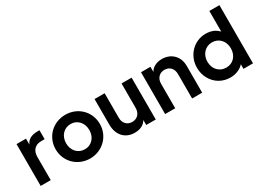

<svg xmlns="http://www.w3.org/2000/svg" viewBox="-26 -1454 2937 2163"><g transform="rotate(-30 1442.0 -372.5)"><path d="M192 0V-303C192 -386 241 -434 316 -434H363V-550H331C293 -550 261 -542 234 -526C213 -514 196 -494 184 -467V-544H61V0Z M701 12C858 12 988 -109 988 -272C988 -436 860 -556 701 -556C540 -556 413 -435 413 -272C413 -109 541 12 701 12ZM701 -108C612 -108 549 -177 549 -272C549 -366 612 -436 701 -436C788 -436 851 -366 851 -272C851 -177 788 -108 701 -108Z M1281 12C1320 12 1354 4 1383 -13C1404 -26 1421 -43 1434 -65V0H1558V-544H1427V-225C1427 -154 1381 -108 1317 -108C1251 -108 1207 -155 1207 -222V-544H1076V-211C1076 -78 1154 12 1281 12Z M1811 0V-319C1811 -390 1857 -436 1921 -436C1986 -436 2031 -390 2031 -319V0H2162V-350C2162 -472 2077 -556 1957 -556C1918 -556 1885 -548 1856 -531C1833 -518 1816 -500 1803 -477V-544H1680V0Z M2526 12C2565 12 2602 4 2635 -12C2661 -24 2682 -40 2699 -60V0H2823V-757H2692V-489C2676 -506 2657 -521 2636 -532C2603 -548 2566 -556 2525 -556C2372 -556 2251 -430 2251 -272C2251 -219 2263 -171 2287 -128C2335 -41 2421 12 2526 12ZM2540 -108C2451 -108 2387 -176 2387 -272C2387 -366 2451 -436 2540 -436C2629 -436 2692 -367 2692 -272C2692 -176 2629 -108 2540 -108Z"/></g></svg>

Font: Plus Jakarta Sans
Style: Bold
Weight: 700
Designer: Gumpita Rahayu
Foundry: Tokotype
Version: Version 2.071;gftools[0.9.30]